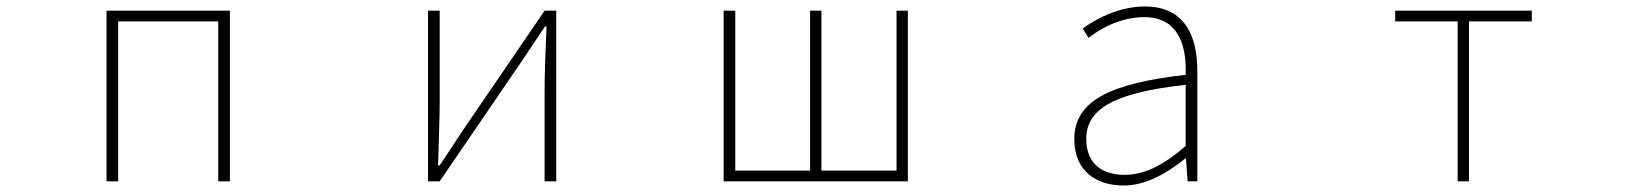

<svg xmlns="http://www.w3.org/2000/svg" viewBox="-20 -560 5040 593"><path d="M309 0H345V-494H654V0H690V-527H309Z M1302 0H1338L1586 -363C1608 -396 1641 -445 1663 -478H1668C1665 -407 1662 -336 1662 -277V0H1698V-527H1662L1414 -164C1392 -131 1360 -82 1338 -49H1333C1335 -120 1338 -191 1338 -249V-527H1302Z M2215 0H2784V-527H2749V-33H2517V-527H2482V-33H2251V-527H2215Z M3450 13C3520 13 3586 -26 3640 -70H3643L3648 0H3678V-341C3678 -448 3640 -540 3516 -540C3430 -540 3357 -496 3324 -472L3342 -443C3376 -470 3439 -507 3514 -507C3623 -507 3645 -414 3642 -329C3405 -302 3298 -247 3298 -130C3298 -30 3368 13 3450 13ZM3453 -20C3389 -20 3335 -50 3335 -131C3335 -220 3413 -273 3642 -298V-109C3573 -50 3516 -20 3453 -20Z M4482 0H4517V-494H4711V-527H4289V-494H4482Z"/></svg>

Font: Harano Aji Gothic CN ExtraLight
Style: Regular
Weight: 250
Foundry: Masamichi Hosoda
Version: HaranoAjiGothicCN-ExtraLight version 20230610;ttx 4.39.4